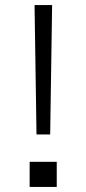

<svg xmlns="http://www.w3.org/2000/svg" viewBox="-20 -739 345 768"><path d="M98.6 8.8V-91.8H207V8.8ZM180.7 -201.2H126L118.2 -718.8H188.5Z"/></svg>

Font: Gothic A1 Light
Style: Regular
Weight: 300
Version: Version 2.50